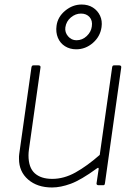

<svg xmlns="http://www.w3.org/2000/svg" viewBox="-20 -819 611 849"><path d="M210 10Q145 10 104.5 -25Q64 -60 64 -117Q64 -122 64 -127.5Q64 -133 65 -138L119 -521Q120 -526 122 -528Q124 -530 128 -530H150Q155 -530 157.5 -527.5Q160 -525 159 -520L108 -158Q107 -151 106.5 -144.5Q106 -138 106 -132Q106 -78 133.5 -53Q161 -28 211 -28Q263 -28 314 -56.5Q365 -85 421 -134L476 -522Q477 -527 479 -528.5Q481 -530 485 -530H507Q512 -530 514.5 -527.5Q517 -525 516 -520L444 -8Q443 -4 442 -2Q441 0 436 0H415Q411 0 408.5 -2.5Q406 -5 407 -9L416 -70Q417 -75 415 -76.5Q413 -78 408 -74Q338 -23 293 -6.5Q248 10 210 10ZM429 -699Q423 -657 390.5 -629Q358 -601 317 -601Q289 -601 267.5 -614.5Q246 -628 236 -652Q226 -676 230 -705Q235 -744 268 -771.5Q301 -799 341 -799Q370 -799 391 -785.5Q412 -772 422.5 -749.5Q433 -727 429 -699ZM386 -702Q390 -728 376 -743.5Q362 -759 338 -759Q314 -759 293.5 -742Q273 -725 269 -698Q266 -676 281 -658.5Q296 -641 318 -641Q344 -641 363.5 -659.5Q383 -678 386 -702Z"/></svg>

Font: Libre Franklin Thin Thin
Style: Italic
Weight: 250
Italic angle: -8°
Version: Version 3.000